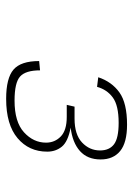

<svg xmlns="http://www.w3.org/2000/svg" viewBox="78 -836 443 640"><g transform="rotate(90 300.0 -516.5)"><path d="M310 -315Q241 -315 212.5 -339.5Q184 -364 184 -425L215 -428Q215 -380 235.5 -361.5Q256 -343 316 -343Q387 -343 421.5 -374.5Q456 -406 456 -448Q456 -477 435.5 -497Q415 -517 370 -517H330L336 -543H376Q429 -543 455.5 -568Q482 -593 482 -628Q482 -659 461.5 -674.5Q441 -690 390 -690Q332 -690 305.5 -670.5Q279 -651 270 -618L238 -622Q253 -667 288.5 -692.5Q324 -718 396 -718Q456 -718 484 -695Q512 -672 512 -630Q512 -586 484 -561Q456 -536 406 -530Q453 -521 469.5 -500.5Q486 -480 486 -452Q486 -391 441 -353Q396 -315 310 -315Z"/></g></svg>

Font: Geist Mono Thin
Style: Italic
Weight: 100
Italic angle: -12°
Monospace: yes
Designer: Basement.studio, Andrés Briganti, Mateo Zaragoza
Foundry: Basement.studio, Vercel, Andrés Briganti, Guido Ferreyra, Mateo Zaragoza
Version: Version 1.500; ttfautohint (v1.8.4.7-5d5b)